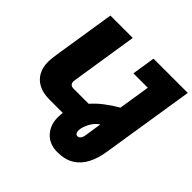

<svg xmlns="http://www.w3.org/2000/svg" viewBox="-226 -897 1311 1311"><g transform="rotate(45 429.0 -242.0)"><path d="M221 0Q159 0 117 -22.5Q75 -45 54 -84.5Q33 -124 33 -175Q33 -193 36 -217.5Q39 -242 41 -255L111 -700H327L254 -234Q253 -224 251.5 -216Q250 -208 250 -202Q250 -186 259.5 -177.5Q269 -169 287 -169H456L429 0ZM514 216Q438 216 393 168Q348 120 348 45Q348 -15 368 -65.5Q388 -116 423.5 -159Q459 -202 505.5 -238Q552 -274 604 -304L640 -532H501L527 -700H858L752 -27Q741 47 712.5 101.5Q684 156 635.5 186Q587 216 514 216ZM534 42Q543 42 550 37Q557 32 562 22Q567 12 569 -2L588 -126Q570 -114 555.5 -97Q541 -80 531.5 -61Q522 -42 516.5 -24Q511 -6 511 9Q511 24 517 33Q523 42 534 42Z"/></g></svg>

Font: MuseoModerno Thin Black
Style: Italic
Weight: 900
Italic angle: -9°
Version: Version 1.003